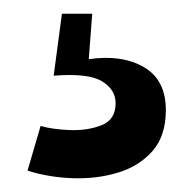

<svg xmlns="http://www.w3.org/2000/svg" viewBox="-20 -35 281 279"><path d="M20 213 39 148Q56 153 81.5 154Q107 155 127.5 147Q148 139 148 115Q148 95 128 83Q108 71 58 75L70 -15H114L109 51Q157 44 189 62.5Q221 81 221 125Q221 162 202 184Q183 206 152.5 215.5Q122 225 87 224Q52 223 20 213Z"/></svg>

Font: Bricolage Grotesque 12pt Condensed Medium
Style: Regular
Weight: 500
Width: 3
Designer: Mathieu Triay
Foundry: Atelier Triay
Version: Version 1.001; ttfautohint (v1.8.4.7-5d5b);gftools[0.9.33.de